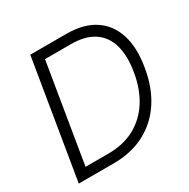

<svg xmlns="http://www.w3.org/2000/svg" viewBox="-163 -878 1013 1028"><g transform="rotate(-30 343.0 -364.0)"><path d="M250.5 0H72.8L82.5 -59.6H253.4Q346.7 -59.6 416.3 -97.4Q485.8 -135.3 529.8 -204.6Q573.7 -273.9 589.4 -369.6Q605 -463.4 585.9 -530Q566.9 -596.7 513.2 -632.3Q459.5 -668 370.1 -667.5H180.7L190.4 -727.5H379.9Q483.9 -727.5 551.3 -683.6Q618.7 -639.6 645 -557.6Q671.4 -475.6 651.9 -361.8Q633.3 -248 580.1 -167.2Q526.9 -86.4 443.4 -43.2Q359.9 0 250.5 0ZM222.2 -727.5 102.1 0H35.6L155.8 -727.5Z"/></g></svg>

Font: Inter Tight Light
Style: Italic
Weight: 300
Italic angle: -9.39999°
Designer: Rasmus Andersson
Foundry: rsms
Version: Version 3.004